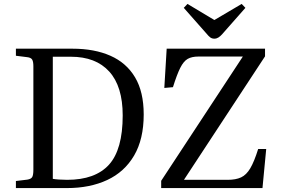

<svg xmlns="http://www.w3.org/2000/svg" viewBox="-20 -958 1433 978"><path d="M61 0V-36L119 -43Q138 -46 144 -56Q150 -66 150 -94V-620Q150 -645 143.5 -655Q137 -665 117 -667L61 -674V-710H349Q461 -710 542.5 -674Q624 -638 668 -564Q712 -490 712 -375Q712 -249 663 -165.5Q614 -82 526 -41Q438 0 321 0ZM322 -42Q465 -42 535 -119Q605 -196 605 -370Q605 -518 536.5 -593.5Q468 -669 341 -669H249V-47Q259 -45 280 -43.5Q301 -42 322 -42ZM801 0V-37L1217 -670H991Q957 -670 936 -658Q915 -646 898 -612Q881 -578 861 -514L817 -510L829 -710H1330V-671L917 -42H1140Q1181 -42 1208 -54.5Q1235 -67 1255 -101Q1275 -135 1295 -199H1336L1317 0ZM1072 -761Q1060 -761 1051.5 -767Q1043 -773 1030 -789L916 -918L935 -938L1072 -856L1211 -938L1230 -918L1111 -783Q1102 -773 1092.5 -767Q1083 -761 1072 -761Z"/></svg>

Font: Literata 36pt
Style: Regular
Weight: 400
Designer: Latin by Veronika Burian and Jose Scaglione. Greek by Irene Vlachou. Cyrillic by Vera Evstafieva.
Foundry: TypeTogether
Version: Version 3.002